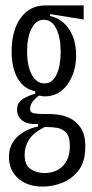

<svg xmlns="http://www.w3.org/2000/svg" viewBox="-20 -548 340 709"><path d="M138 141Q81 141 47 110.5Q13 80 13 32Q13 -13 43 -42Q73 -71 121 -81V-90Q81 -88 62 -103Q43 -118 43 -143Q43 -166 59.5 -179Q76 -192 110 -202V-211Q67 -220 45 -259Q23 -298 23 -357Q23 -436 56.5 -482Q90 -528 148 -528H289V-476L165 -496V-489Q209 -479 235 -440.5Q261 -402 261 -344Q261 -280 229 -236Q197 -192 144 -192Q141 -192 135 -193Q129 -194 124 -195Q91 -171 91 -146Q91 -132 106 -129.5Q121 -127 141 -127H164Q172 -127 192.5 -125Q213 -123 237 -112Q261 -101 278 -76Q295 -51 295 -6Q295 48 271 80Q247 112 211 126.5Q175 141 138 141ZM144 -240Q173 -240 188.5 -272Q204 -304 204 -356Q204 -410 187.5 -442.5Q171 -475 142 -475Q113 -475 96.5 -442.5Q80 -410 80 -359Q80 -304 97.5 -272Q115 -240 144 -240ZM143 91Q187 91 212.5 64.5Q238 38 238 -8Q238 -44 224 -58.5Q210 -73 190 -76Q170 -79 153 -79H145Q103 -58 87 -32Q71 -6 71 23Q71 62 93 76.5Q115 91 143 91Z"/></svg>

Font: Bricolage Grotesque 96pt Condensed ExtraLight
Style: Regular
Weight: 200
Width: 3
Designer: Mathieu Triay
Foundry: Atelier Triay
Version: Version 1.001; ttfautohint (v1.8.4.7-5d5b);gftools[0.9.33.de